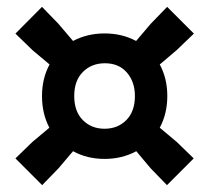

<svg xmlns="http://www.w3.org/2000/svg" viewBox="-20 -650 610 560"><path d="M103 -110 25 -188 74.5 -236 124 -277.5Q102.5 -318.5 102.5 -370Q102.5 -421 124.5 -462L74.5 -504L25 -552L102.5 -630L150.5 -580.5L193 -530.5Q234.5 -552.5 285 -552.5Q336 -552.5 377 -530.5L419.5 -580.5L467.5 -630L545.5 -552L495.5 -504L446 -462Q468 -421 468 -370Q468 -318.5 446 -277.5L495.5 -236L545 -188L467 -110L419 -159.5L377.5 -209Q336 -186.5 285 -186.5Q234 -186.5 193 -209L151 -159.5ZM285 -274.5Q323.5 -274.5 348.5 -299.8Q373.5 -325 373.5 -370Q373.5 -411.5 350 -438.5Q326.5 -465.5 286 -465.5Q247 -465.5 221.8 -440.2Q196.5 -415 196.5 -370Q196.5 -325 221.5 -299.8Q246.5 -274.5 285 -274.5Z"/></svg>

Font: Encode Sans Cnd
Style: Bold
Weight: 700
Width: 3
Designer: Multiple Designers
Foundry: Impallari Type
Version: Version 3.002; ttfautohint (v1.8.3) -l 8 -r 50 -G 200 -x 14 